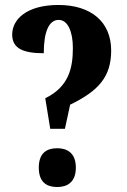

<svg xmlns="http://www.w3.org/2000/svg" viewBox="-20 -744 509 772"><path d="M162 -349 182 -226H241L262 -323C375 -378 427 -434 427 -541C427 -657 345 -724 215 -724C87 -724 29 -666 29 -605C29 -548 75 -530 156 -530C156 -615 176 -664 216 -664C253 -664 273 -616 273 -551C273 -469 256 -395 162 -349ZM210 8C250 8 285 -11 285 -70C285 -129 250 -148 210 -148C168 -148 136 -129 136 -70C136 -11 168 8 210 8Z"/></svg>

Font: Noto Serif Armenian ExtraCondensed ExtraBold
Style: Regular
Weight: 800
Width: 2
Designer: Monotype Design Team
Foundry: Monotype Imaging Inc.
Version: Version 2.008